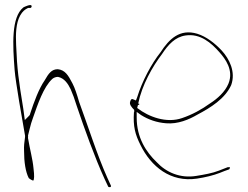

<svg xmlns="http://www.w3.org/2000/svg" viewBox="-20 -691 1001 774"><path d="M39 -408C43 -359 69 -212 81 -144V-139C78 -119 76 -100 77 -83V-82C77 -38 83 2 96 27C103 33 112 37 114 37C118 33 119 18 115 -13C112 -48 100 -91 93 -134V-139C94 -141 93 -141 93 -144V-145L100 -173C103 -187 108 -202 113 -216C132 -270 155 -340 191 -373C197 -378 205 -381 213 -381H214C239 -376 254 -354 265 -331C273 -313 281 -291 290 -262C320 -173 363 -54 401 29L416 61C418 65 430 65 427 57L412 24C372 -65 333 -188 299 -280C290 -311 282 -336 272 -355C255 -388 242 -409 213 -412C188 -412 176 -395 160 -367C137 -334 117 -280 102 -234L101 -230C101 -229 99 -226 98 -225L80 -207L74 -252C55 -369 49 -409 45 -510C43 -553 44 -597 61 -628C71 -646 81 -653 93 -659H103C106 -660 109 -664 107 -668C105 -676 77 -663 74 -661C25 -621 31 -511 39 -408ZM213 -411C213 -411 213 -410 213 -410C213 -410 213 -411 213 -411Z M505 -281C500 -271 511 -258 521 -248V-239H520C516 -181 525 -149 546 -107C589 -19 668 45 774 29C808 24 840 16 866 6C878 1 891 -4 903 -8C904 -8 906 -10 907 -16V-17C908 -18 905 -16 906 -17H898L862 -3C837 7 803 13 772 18C707 29 650 4 612 -37C569 -78 531 -136 531 -217V-240L549 -227C578 -209 611 -197 650 -194C697 -190 742 -209 776 -229C829 -257 887 -293 912 -348C931 -401 905 -453 874 -487C846 -517 811 -544 775 -555C705 -576 662 -534 627 -480C591 -435 553 -364 533 -299L528 -286L516 -291C511 -293 509 -292 505 -283ZM533 -256 537 -271V-268H541V-273H537C552 -348 595 -423 633 -473C658 -511 686 -542 728 -548C787 -557 832 -518 865 -480C888 -454 923 -408 901 -354C887 -320 856 -293 828 -275C792 -249 755 -229 714 -215C651 -193 579 -220 534 -255ZM912 -347Z"/></svg>

Font: Stray Cat
Style: HlCn
Weight: 100
Version: Version 1.0